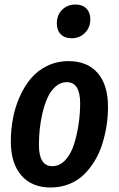

<svg xmlns="http://www.w3.org/2000/svg" viewBox="-20 -813 525 848"><path d="M296.9 -644Q265.6 -644 248.3 -661.6Q231 -679.2 231 -709Q231 -746.6 254.4 -769.8Q277.8 -793 313 -793Q344.2 -793 361.6 -775.4Q378.9 -757.8 378.9 -728Q378.9 -691.4 355 -667.7Q331.1 -644 296.9 -644ZM203.1 15.1Q120.6 15.1 74.2 -38.3Q27.8 -91.8 27.8 -188Q27.8 -238.8 36.9 -288.1Q45.9 -337.4 66.2 -383.8Q86.4 -430.2 115.5 -465.3Q144.5 -500.5 187.7 -521.7Q231 -543 283.2 -543Q365.7 -543 411.4 -490.5Q457 -438 457 -340.8Q457 -299.3 450.7 -258.1Q444.3 -216.8 431.6 -176.5Q418.9 -136.2 397.9 -101.8Q377 -67.4 349.6 -41Q322.3 -14.6 284.7 0.2Q247.1 15.1 203.1 15.1ZM210.9 -79.1Q244.6 -79.1 270 -107.7Q295.4 -136.2 308.6 -180.9Q321.8 -225.6 327.9 -269.8Q334 -314 334 -356Q334 -450.2 274.9 -450.2Q247.6 -450.2 225.6 -430.9Q203.6 -411.6 190.2 -381.8Q176.8 -352.1 167.7 -314Q158.7 -275.9 155.3 -240.7Q151.9 -205.6 151.9 -172.9Q151.9 -79.1 210.9 -79.1Z"/></svg>

Font: Fira Sans Compressed Medium
Style: Italic
Weight: 500
Width: 3
Italic angle: -8°
Designer: Carrois Corporate & Edenspiekermann AG
Foundry: Carrois Corporate GbR & Edenspiekermann AG
Version: Version 4.203;PS 004.203;hotconv 1.0.88;makeotf.lib2.5.64775